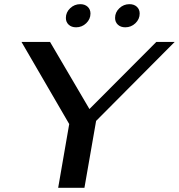

<svg xmlns="http://www.w3.org/2000/svg" viewBox="-20 -901 858 921"><path d="M312 -306 83 -700H220L409 -378L730 -700H818L441 -321L385 0H259ZM296 -815Q296 -842 316.5 -861.5Q337 -881 365 -881Q387 -881 400.5 -868.5Q414 -856 414 -836Q414 -809 393.5 -789.5Q373 -770 345 -770Q323 -770 309.5 -782.5Q296 -795 296 -815ZM532 -815Q532 -842 552.5 -861.5Q573 -881 601 -881Q623 -881 636.5 -868.5Q650 -856 650 -836Q650 -809 629.5 -789.5Q609 -770 581 -770Q559 -770 545.5 -782.5Q532 -795 532 -815Z"/></svg>

Font: Fahkwang Medium
Style: Italic
Weight: 500
Italic angle: -10°
Version: Version 1.000; ttfautohint (v1.6)